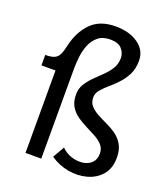

<svg xmlns="http://www.w3.org/2000/svg" viewBox="-138 -838 828 950"><g transform="rotate(20 276.0 -363.5)"><path d="M28 -434V-489Q60 -489 76 -496.5Q92 -504 100.5 -521.5Q109 -539 115 -568Q132 -645 178.5 -693Q225 -741 308 -741Q381 -741 427.5 -708Q474 -675 474 -620Q474 -578 458.5 -547.5Q443 -517 421 -493.5Q399 -470 376.5 -451Q354 -432 338.5 -413.5Q323 -395 323 -373Q323 -346 338.5 -329Q354 -312 378 -299Q402 -286 429 -273.5Q456 -261 480 -244Q504 -227 519.5 -200Q535 -173 535 -132Q535 -75 505 -40.5Q475 -6 428.5 6.5Q382 19 331 10Q280 1 237 -29L272 -90Q295 -67 325 -57.5Q355 -48 383.5 -51.5Q412 -55 430.5 -73Q449 -91 449 -122Q449 -148 434 -165.5Q419 -183 394.5 -196.5Q370 -210 343.5 -223Q317 -236 292.5 -253Q268 -270 253 -295Q238 -320 238 -357Q238 -389 253 -413Q268 -437 289.5 -458.5Q311 -480 333 -501Q355 -522 370 -546.5Q385 -571 385 -602Q385 -628 366.5 -649.5Q348 -671 306 -671Q266 -671 242 -651.5Q218 -632 205.5 -602Q193 -572 189 -538Q185 -504 185 -474V0H102V-434Z"/></g></svg>

Font: Rosario Light
Style: Regular
Weight: 300
Designer: Hector Gatti
Foundry: Omnibus Type
Version: Version 1.101; ttfautohint (v1.8.1.43-b0c9)